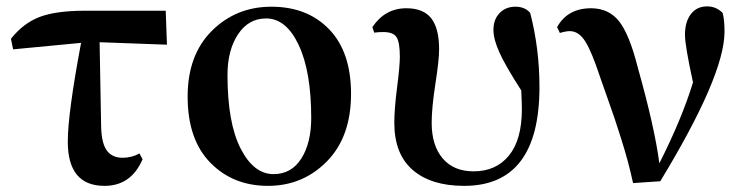

<svg xmlns="http://www.w3.org/2000/svg" viewBox="-20 -572 2357 607"><path d="M294.9 -438.5 299.8 -168Q301.8 -116.2 318.8 -94.7Q335.9 -73.2 367.2 -73.2Q396.5 -73.2 420.9 -86.9L430.7 -68.4Q394.5 15.6 310.5 15.6Q194.3 15.6 194.3 -124Q194.3 -212.9 236.3 -436.5L21.5 -416L14.6 -449.2Q52.7 -498 104.5 -518.1Q156.2 -538.1 249 -538.1H503.9L507.8 -430.7Z M573.2 -266.6Q573.2 -398.4 649.9 -474.6Q726.6 -550.8 837.9 -550.8Q952.1 -550.8 1021 -479Q1089.8 -407.2 1089.8 -275.4Q1089.8 -139.6 1013.7 -62Q937.5 15.6 827.1 15.6Q716.8 15.6 645 -57.6Q573.2 -130.9 573.2 -266.6ZM844.7 -21.5Q901.4 -21.5 932.6 -70.8Q963.9 -120.1 963.9 -199.2Q963.9 -345.7 924.3 -429.7Q884.8 -513.7 821.3 -513.7Q765.6 -513.7 732.4 -463.4Q699.2 -413.1 699.2 -335Q699.2 -183.6 740.7 -102.5Q782.2 -21.5 844.7 -21.5Z M1163.1 -468.8 1157.2 -486.3Q1197.3 -545.9 1264.6 -545.9Q1318.4 -545.9 1343.3 -514.2Q1368.2 -482.4 1368.2 -416Q1368.2 -381.8 1356.4 -306.2Q1344.7 -230.5 1344.7 -183.6Q1344.7 -112.3 1379.4 -71.3Q1414.1 -30.3 1477.5 -30.3Q1547.9 -30.3 1588.9 -80.1Q1629.9 -129.9 1629.9 -227.5Q1629.9 -243.2 1627.9 -286.1Q1577.1 -365.2 1558.6 -406.7Q1540 -448.2 1540 -477.5Q1540 -510.7 1559.6 -530.8Q1579.1 -550.8 1609.4 -550.8Q1639.6 -550.8 1656.2 -531.2Q1685.5 -418 1685.5 -296.9Q1685.5 15.6 1447.3 15.6Q1342.8 15.6 1284.7 -34.7Q1226.6 -85 1226.6 -183.6Q1226.6 -227.5 1235.4 -295.9Q1244.1 -364.3 1244.1 -392.6Q1244.1 -437.5 1233.9 -454.1Q1223.6 -470.7 1191.4 -470.7Q1176.8 -470.7 1163.1 -468.8Z M1750 -467.8 1741.2 -486.3Q1774.4 -545.9 1848.6 -545.9Q1904.3 -545.9 1937 -504.9Q1969.7 -463.9 1996.1 -359.4Q2049.8 -168.9 2064.5 -55.7Q2135.7 -196.3 2170.9 -311.5Q2145.5 -427.7 2145.5 -461.9Q2145.5 -502.9 2164.1 -527.3Q2182.6 -551.8 2215.8 -551.8Q2244.1 -551.8 2264.6 -531.2Q2270.5 -509.8 2270.5 -471.7Q2270.5 -333 2067.4 1L1981.4 6.8Q1973.6 -29.3 1964.4 -63.5Q1955.1 -97.7 1942.4 -137.7Q1929.7 -177.7 1922.9 -197.8Q1916 -217.8 1898.9 -266.6Q1881.8 -315.4 1877.9 -326.2Q1850.6 -409.2 1830.1 -441.4Q1809.6 -473.6 1781.2 -473.6Q1769.5 -473.6 1750 -467.8Z"/></svg>

Font: Bpmf Zihi Serif Bold
Style: Bold
Weight: 700
Foundry: But Ko
Version: Version 1.320